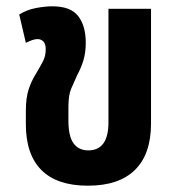

<svg xmlns="http://www.w3.org/2000/svg" viewBox="-20 -576 561 609"><path d="M259 13Q161 13 111.5 -36.5Q62 -86 62 -182V-224Q62 -266 71 -293Q80 -320 94 -342Q107 -364 116 -381Q125 -398 125 -419Q125 -437 117.5 -444.5Q110 -452 99 -452Q85 -452 62 -440L41 -530Q65 -545 94 -550.5Q123 -556 146 -556Q204 -556 228 -525Q252 -494 252 -441Q252 -410 245 -386Q238 -362 225 -338Q214 -314 205.5 -294Q197 -274 197 -236V-194Q197 -143 213.5 -121Q230 -99 260 -99Q324 -99 324 -188V-548H459V-184Q459 -87 408 -37Q357 13 259 13Z"/></svg>

Font: Noto Sans Thai Cond
Style: Bold
Weight: 700
Width: 3
Designer: Monotype Design Team
Foundry: Monotype Imaging Inc.
Version: Version 2.002; ttfautohint (v1.8.4.7-5d5b)